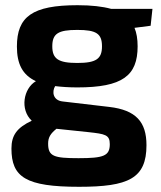

<svg xmlns="http://www.w3.org/2000/svg" viewBox="-20 -527 619 738"><path d="M559 -428 566 -493H407C374 -502 332 -507 278 -507C104 -507 45 -463 45 -348C45 -282 66 -239 118 -215C70 -187 56 -106 102 -63C45 -36 24 -7 24 44C24 154 79 191 284 191C474 191 543 159 543 31C543 -58 503 -104 400 -116L221 -137C183 -141 179 -175 192 -196C217 -193 245 -191 277 -191C451 -191 509 -236 509 -349C509 -377 505 -401 497 -420ZM277 -285C204 -285 181 -301 181 -349C181 -398 204 -412 277 -412C350 -412 372 -398 372 -349C372 -301 350 -285 277 -285ZM321 -19C384 -12 402 -9 402 27C402 72 379 81 282 81C187 81 165 74 165 25C165 0 175 -14 197 -32Z"/></svg>

Font: SnT
Style: Bold
Weight: 700
Designer: Natanael Gama
Version: Version 1.001;PS 001.001;hotconv 1.0.70;makeotf.lib2.5.58329